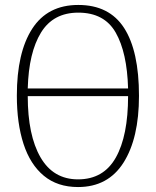

<svg xmlns="http://www.w3.org/2000/svg" viewBox="-20 -745 630 775"><path d="M295 10Q212 10 157 -35.5Q102 -81 75 -164Q48 -247 48 -359Q48 -533 110 -629Q172 -725 296 -725Q421 -725 481 -632Q541 -539 541 -358Q541 -187 478.5 -88.5Q416 10 295 10ZM497 -388Q493 -533 447 -613.5Q401 -694 296 -694Q195 -694 145.5 -613.5Q96 -533 92 -388ZM295 -21Q398 -21 447.5 -109Q497 -197 497 -357H92Q92 -199 143.5 -110Q195 -21 295 -21Z"/></svg>

Font: Noto Serif Condensed ExtraLight
Style: Regular
Weight: 200
Width: 3
Designer: Monotype Design Team
Foundry: Monotype Imaging Inc.
Version: Version 2.013; ttfautohint (v1.8.4.7-5d5b)